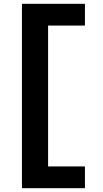

<svg xmlns="http://www.w3.org/2000/svg" viewBox="-20 -843 540 1006"><path d="M95 143V-823H425V-709H232V29H425V143Z"/></svg>

Font: iosevka_custom_sans_ss08 Heavy
Style: Regular
Weight: 900
Designer: Belleve Invis
Foundry: Belleve Invis
Version: Version 10.3.0; ttfautohint (v1.8.3)